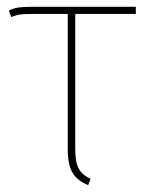

<svg xmlns="http://www.w3.org/2000/svg" viewBox="-20 -539 433 564"><path d="M201 -498V-101Q201 -63 211 -44Q221 -25 246 -14L239 5Q206 -9 192.5 -32.5Q179 -56 179 -101V-498H75Q51 -498 39.5 -496.5Q28 -495 13 -489L6 -508Q20 -515 34.5 -517Q49 -519 73 -519H379V-498Z"/></svg>

Font: Fira Sans Condensed Thin
Style: Regular
Weight: 250
Width: 3
Designer: Carrois Corporate & Edenspiekermann AG
Foundry: Carrois Corporate GbR & Edenspiekermann AG
Version: Version 4.203